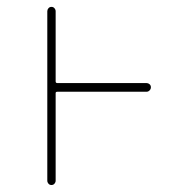

<svg xmlns="http://www.w3.org/2000/svg" viewBox="-20 -564 540 561"><path d="M118.2 -36.1V-531.2Q118.2 -536.1 121.6 -540Q125 -543.9 130.4 -543.9Q135.7 -543.9 139.2 -540Q142.6 -536.1 142.6 -531.2V-326.2Q142.6 -321.3 147.5 -321.3H408.2Q413.1 -321.3 417 -317.9Q420.9 -314.5 420.9 -309.1Q420.9 -303.7 417 -299.8Q413.1 -295.9 408.2 -295.9H147.5Q142.6 -295.9 142.6 -292V-36.1Q142.6 -31.2 139.2 -27.3Q135.7 -23.4 130.4 -23.4Q125 -23.4 121.6 -27.3Q118.2 -31.2 118.2 -36.1Z"/></svg>

Font: Rounded-X Mgen+ 1mn thin
Style: Regular
Weight: 100
Designer: [Source Han Sans]
Ryoko NISHIZUKA  (kana & ideographs); Paul D. Hunt (Latin, Greek & Cyrillic); Wenlong ZHANG  (bopomofo
Version: Version 1.059.20150602